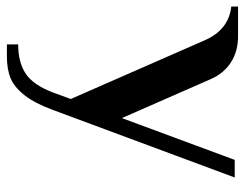

<svg xmlns="http://www.w3.org/2000/svg" viewBox="-112 -422 720 565"><g transform="rotate(90 248.5 -140.0)"><path d="M97.2 200.2V167Q149.4 167 182.6 145.3Q215.8 123.5 237.8 66.9L257.8 12.2L85.9 -379.9Q55.2 -452.6 -14.2 -460V-480H73.2Q117.7 -480 150.1 -459Q182.6 -438 199.2 -399.9L314 -138.2L437 -470.2H488.8L290 64.9Q270.5 118.2 246.6 148.4Q222.7 178.7 196.3 189.5Q169.9 200.2 132.8 200.2Z"/></g></svg>

Font: El Messiri SemiBold
Style: Regular
Weight: 600
Designer: Mohamed Gaber
Foundry: Kief Type Foundry
Version: Version 2.007;PS 002.007;hotconv 1.0.88;makeotf.lib2.5.64775